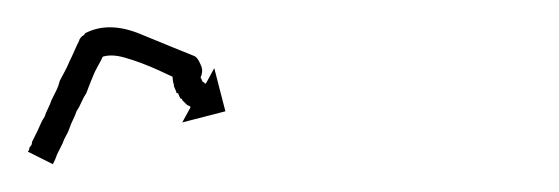

<svg xmlns="http://www.w3.org/2000/svg" viewBox="-41 -299 402 138"><path d="M-20 -192Q-20 -193 -19 -194Q-18 -195 -18 -197Q-17 -199 -14 -205Q-13 -207 -12 -209.5Q-11 -212 -9 -215Q-8 -218 -6.5 -221Q-5 -224 -4 -227Q-2 -231 -0.5 -234Q1 -237 2 -241Q7 -250 9 -255Q11 -259 12.5 -262.5Q14 -266 16 -270Q16 -271 18 -273Q20 -274 20 -275Q37 -284 60 -274.5Q83 -265 98 -259Q101 -258 103 -253Q105 -249 104 -246Q104 -245 103 -243Q103 -243 103 -243Q103 -243 103 -244Q103 -244 103 -244Q103 -244 103 -244Q103 -243 104 -242Q104 -242 104 -242Q104 -242 103 -242Q103 -243 103 -243Q103 -243 103 -243Q104 -242 104 -241Q104 -241 104 -241.5Q104 -242 104 -242Q104 -242 104 -242Q104 -242 104 -242Q104 -241 105 -241Q105 -241 104.5 -241Q104 -241 104 -241Q104 -241 104 -241Q104 -241 104 -241Q105 -240 105 -240Q105 -240 105 -240Q105 -240 105 -240Q105 -240 105 -240Q105 -240 105 -240Q106 -240 106 -239Q106 -239 106 -239Q106 -239 106 -239Q106 -239 106 -239Q106 -239 106 -239Q106 -239 107 -239L113 -250L121 -219L90 -211L96 -222Q96 -222 96 -222Q96 -222 95.5 -222.5Q95 -223 95 -223Q95 -223 95 -223Q95 -223 95 -223Q94 -223 93 -224Q93 -224 93 -224Q93 -224 93 -224Q93 -224 93 -224Q93 -224 93 -224Q91 -226 90 -227Q90 -227 90 -227Q90 -227 90 -227Q90 -228 89.5 -228Q89 -228 89 -228Q88 -229 87 -232Q87 -232 86.5 -232Q86 -232 86 -232Q86 -232 86 -232Q86 -232 86 -232Q85 -235 84 -237Q84 -237 84 -237.5Q84 -238 84 -238Q84 -238 84 -238Q84 -238 84 -238Q83 -241 83 -245Q83 -245 83 -245Q83 -245 83 -245Q83 -245 83.5 -245.5Q84 -246 84 -246Q84 -249 85 -253Q86 -255 90 -247Q93 -239 91 -240Q85 -243 73 -248.5Q61 -254 49 -257.5Q37 -261 30 -257Q30 -257 32 -260Q34 -262 34 -262Q33 -258 31 -254.5Q29 -251 27 -247Q24 -240 21 -232Q19 -229 17.5 -225.5Q16 -222 14 -219Q13 -216 11.5 -213Q10 -210 9 -207Q8 -204 6.5 -201.5Q5 -199 4 -196Q3 -194 0 -188Q-1 -185 -2 -183Q-2 -183 -3 -181L-21 -190Q-20 -191 -20 -192Z"/></svg>

Font: FRB American Cursive Just Arrows Black
Style: Bold Italic
Weight: 900
Italic angle: -25°
Version: Version 2.0;Modular Font Editor K font №1